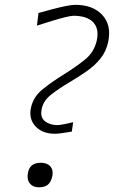

<svg xmlns="http://www.w3.org/2000/svg" viewBox="-20 -769 474 798"><path d="M209.5 -213Q156 -213 127.5 -244Q99 -275 108.5 -320.5Q118.5 -366.5 156 -397Q193.5 -427.5 241 -457Q293 -489 332.5 -520.8Q372 -552.5 382.5 -602Q392.5 -649.5 367.5 -676.2Q342.5 -703 286 -703.5Q276 -703.5 252.2 -697.8Q228.5 -692 197.2 -682.5Q166 -673 133.5 -662.5L140 -715Q167 -722.5 197 -730.5Q227 -738.5 253 -743.8Q279 -749 293 -749Q365.5 -749 404.8 -707.2Q444 -665.5 430 -596.5Q421.5 -555 397.2 -525.2Q373 -495.5 339 -472Q305 -448.5 267 -426Q224 -400.5 192.2 -375.5Q160.5 -350.5 153.5 -317Q146 -282.5 165.8 -266Q185.5 -249.5 218 -249Q228 -249 247.2 -253Q266.5 -257 284 -261L278.5 -222Q258.5 -218.5 238.5 -215.8Q218.5 -213 209.5 -213ZM142 9.5Q116 9.5 103.2 -7.8Q90.5 -25 96.5 -52Q104 -92.5 150 -92.5Q175.5 -92.5 188.8 -78Q202 -63.5 198 -39.5Q192.5 -12.5 179 -1.5Q165.5 9.5 142 9.5Z"/></svg>

Font: Commissioner Loud ExtraLight
Style: Italic
Weight: 200
Italic angle: -12°
Designer: Kostas Bartsokas
Foundry: Kostas Bartsokas
Version: Version 1.000; ttfautohint (v1.8.3)